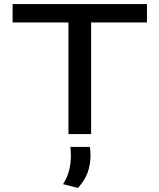

<svg xmlns="http://www.w3.org/2000/svg" viewBox="-20 -659 784 944"><path d="M316.5 0V-603.5H428V0ZM42 -548.5V-639H702.5V-548.5ZM422 63.5Q423 71.5 424 82Q425 92.5 425 103Q425 150 411 189Q397 228 363.5 265L290 246.5Q310.5 214 319.5 180Q328.5 146 328.5 104Q328.5 93 327.8 83.2Q327 73.5 326 63.5Z"/></svg>

Font: Anek Latin Expanded Medium
Style: Regular
Weight: 500
Width: 7
Designer: Yesha Goshar
Foundry: Ek Type
Version: Version 1.003